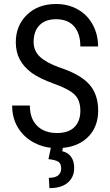

<svg xmlns="http://www.w3.org/2000/svg" viewBox="-20 -741 558 973"><path d="M387.2 -179.7Q387.2 -232.9 358.4 -261.2Q329.6 -289.6 254.4 -316.4Q179.2 -343.3 139.4 -372.8Q99.6 -402.3 79.8 -440.2Q60.1 -478 60.1 -526.9Q60.1 -611.3 116.5 -666Q172.9 -720.7 264.2 -720.7Q326.7 -720.7 375.5 -692.6Q424.3 -664.6 450.7 -614.7Q477.1 -564.9 477.1 -505.4H387.2Q387.2 -571.3 355.5 -607.4Q323.7 -643.6 264.2 -643.6Q210 -643.6 180.2 -613.3Q150.4 -583 150.4 -528.3Q150.4 -483.4 182.6 -453.1Q214.8 -422.9 282.2 -398.9Q387.2 -364.3 432.4 -313.5Q477.5 -262.7 477.5 -180.7Q477.5 -94.2 421.4 -42.2Q365.2 9.8 268.6 9.8Q206.5 9.8 154.1 -17.3Q101.6 -44.4 71.5 -93.5Q41.5 -142.6 41.5 -206.1H131.3Q131.3 -140.1 168.2 -103.5Q205.1 -66.9 268.6 -66.9Q327.6 -66.9 357.4 -97.2Q387.2 -127.4 387.2 -179.7ZM300.3 0 295.4 25.4Q324.7 31.7 340.3 53.7Q356 75.7 356 109.9Q356 156.7 323.5 184.6Q291 212.4 230.5 212.4L227.5 160.2Q290 160.2 290 111.8Q290 89.8 277.1 79.8Q264.2 69.8 225.6 65.4L239.3 0Z"/></svg>

Font: Roboto Condensed
Style: Regular
Weight: 400
Designer: Google
Version: Version 2.001047; 2015